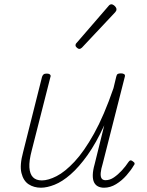

<svg xmlns="http://www.w3.org/2000/svg" viewBox="-20 -858 686 895"><path d="M171 17Q138 17 113.5 1Q89 -15 80 -51.5Q71 -88 88 -150L176 -500Q179 -508 183.5 -511.5Q188 -515 199 -515Q208 -515 213 -510.5Q218 -506 215 -499L128 -157Q115 -108 117 -77.5Q119 -47 133.5 -32Q148 -17 175 -17Q205 -17 244 -37Q283 -57 327.5 -104.5Q372 -152 418.5 -235.5Q465 -319 509 -447L522 -501Q524 -510 528.5 -513Q533 -516 544 -516Q553 -516 558.5 -512.5Q564 -509 562 -501L459 -96Q451 -70 449.5 -52.5Q448 -35 453.5 -26.5Q459 -18 472 -18Q492 -18 511 -31Q530 -44 548 -63.5Q566 -83 579 -103Q584 -110 588.5 -110.5Q593 -111 599 -106Q607 -101 607.5 -96Q608 -91 603 -86Q591 -65 569.5 -40.5Q548 -16 521 0.5Q494 17 465 17Q449 17 437 11Q425 5 418.5 -8Q412 -21 412.5 -42.5Q413 -64 421 -92L466 -274Q428 -191 388 -135Q348 -79 309 -45Q270 -11 234.5 3Q199 17 171 17ZM349 -630Q345 -630 338.5 -635.5Q332 -641 332 -647Q332 -650 333 -652.5Q334 -655 338 -659L485 -829Q488 -833 491.5 -835.5Q495 -838 500 -838Q504 -838 510 -834Q516 -830 519.5 -824.5Q523 -819 523 -815Q523 -811 522 -808.5Q521 -806 517 -801L362 -636Q356 -630 349 -630Z"/></svg>

Font: Playwrite IS Thin
Style: Regular
Weight: 250
Designer: Veronika Burian, José Scaglione
Foundry: TypeTogether
Version: Version 1.002